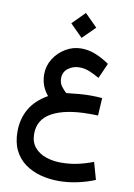

<svg xmlns="http://www.w3.org/2000/svg" viewBox="-113 -825 860 1232"><g transform="rotate(10 317.0 -209.0)"><path d="M344.2 -754.9 425.8 -673.3 344.2 -592.3 263.2 -673.3ZM541.5 -234.9 534.7 -120.1Q515.1 -121.1 502.7 -121.1Q490.2 -121.1 477.5 -121.1Q324.7 -121.1 238 -75Q151.4 -28.8 151.4 65.9Q151.4 119.6 179.7 153.6Q208 187.5 253.9 203.1Q299.8 218.8 352.1 218.8Q409.2 218.8 461.7 207.3Q514.2 195.8 561.5 176.8L593.3 289.1Q539.1 311.5 478.3 324.5Q417.5 337.4 357.9 337.4Q295.9 337.4 239.3 322.3Q182.6 307.1 138.4 275.1Q94.2 243.2 68.8 192.4Q43.5 141.6 43.5 70.3Q43.5 -11.2 80.3 -76.4Q117.2 -141.6 197.3 -187.5Q148.4 -245.1 148.4 -321.8Q148.4 -376.5 177.7 -422.9Q207 -469.2 254.4 -497.3Q301.8 -525.4 356.4 -525.4Q401.4 -525.4 447.3 -507.6Q493.2 -489.7 539.6 -457.5L495.6 -358.4Q461.4 -378.4 429.7 -391.1Q397.9 -403.8 363.8 -403.8Q323.7 -403.8 291.7 -380.1Q259.8 -356.4 259.8 -314.9Q259.8 -283.7 276.6 -261.7Q293.5 -239.7 309.1 -226.6Q355.5 -231.9 392.1 -235.1Q428.7 -238.3 466.3 -238.3Q485.4 -238.3 502.2 -237.5Q519 -236.8 541.5 -234.9Z"/></g></svg>

Font: Vazirmatn UI FD SemiBold
Style: Regular
Weight: 600
Designer: Saber Rastikerdar
Foundry: Saber Rastikerdar
Version: Version 33.003